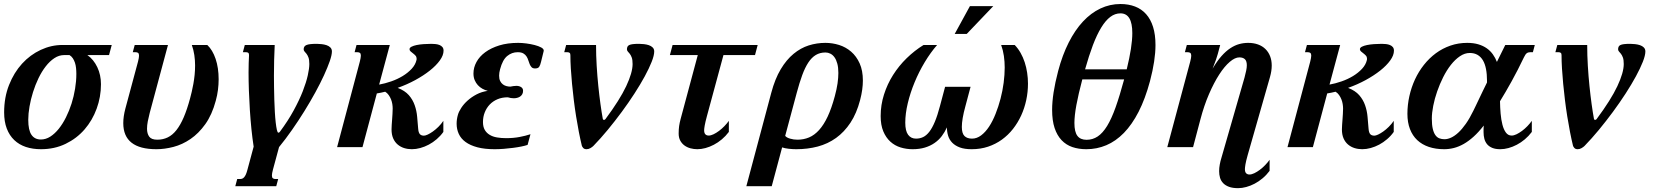

<svg xmlns="http://www.w3.org/2000/svg" viewBox="-20 -747 8424 975"><path d="M423.8 -467.3Q455.6 -444.8 474.1 -405.8Q492.7 -366.7 492.7 -319.3Q492.7 -254.9 470.9 -195.3Q449.2 -135.7 409.4 -89.8Q369.6 -43.9 313.2 -16.6Q256.8 10.7 188 10.7Q146 10.7 111.6 -0.7Q77.1 -12.2 52.5 -35.6Q27.8 -59.1 14.4 -94.2Q1 -129.4 1 -176.3Q1 -252.4 25.9 -315.4Q50.8 -378.4 92 -423.6Q133.3 -468.8 186.8 -493.7Q240.2 -518.6 296.9 -518.6H547.4L533.7 -467.3ZM367.7 -371.6Q367.7 -386.7 366.2 -401.4Q364.7 -416 360.6 -428.5Q356.4 -440.9 349.9 -450.9Q343.3 -460.9 333 -467.3H305.7Q279.8 -467.3 256.1 -451.7Q232.4 -436 212.2 -409.9Q191.9 -383.8 175.5 -349.9Q159.2 -315.9 147.7 -279.3Q136.2 -242.7 129.9 -206.3Q123.5 -169.9 123.5 -138.7Q123.5 -85.9 139.9 -62.3Q156.2 -38.6 187.5 -38.6Q212.4 -38.6 235.4 -53.2Q258.3 -67.9 278.3 -92.8Q298.3 -117.7 314.9 -150.9Q331.5 -184.1 343.3 -220.9Q355 -257.8 361.3 -296.6Q367.7 -335.4 367.7 -371.6Z M680.7 -433.6Q683.1 -443.8 684.6 -451.4Q686 -459 686 -464.4Q686 -474.6 681.4 -478.3Q676.8 -481.9 668 -481.9H654.3L664.1 -518.6H833L740.2 -173.3Q734.4 -151.4 730.5 -130.9Q726.6 -110.4 726.6 -93.3Q726.6 -68.4 737.8 -53Q749 -37.6 778.8 -37.6Q807.6 -37.6 831.8 -49.3Q856 -61 876 -86.4Q896 -111.8 913.1 -151.6Q930.2 -191.4 945.3 -247.6Q949.2 -261.7 953.6 -280.5Q958 -299.3 961.9 -320.8Q965.8 -342.3 968.3 -366.2Q970.7 -390.1 970.7 -414.6Q970.7 -441.4 966.8 -467.5Q962.9 -493.7 954.1 -518.6H1032.7Q1059.6 -493.2 1075 -447.8Q1090.3 -402.3 1090.3 -344.7Q1090.3 -318.4 1086.9 -291Q1083.5 -263.7 1075.7 -235.4Q1056.6 -164.1 1022.7 -116.7Q988.8 -69.3 947.3 -41Q905.8 -12.7 860.8 -1Q815.9 10.7 774.4 10.7Q606 10.7 606 -121.6Q606 -155.8 616.7 -195.8Z M1244.6 -467.3Q1244.6 -475.6 1240.7 -478.8Q1236.8 -481.9 1229 -481.9H1213.4L1223.1 -518.6H1375Q1373 -481.4 1372.1 -441.9Q1371.1 -402.3 1371.1 -362.3Q1371.1 -335.9 1371.6 -304.2Q1372.1 -272.5 1373 -240.5Q1374 -208.5 1375.7 -178.2Q1377.4 -147.9 1380.1 -124.8Q1382.8 -101.6 1386 -87.4Q1389.2 -73.2 1393.6 -73.2Q1398.4 -73.2 1401.4 -78.1Q1442.9 -133.8 1471.4 -186.3Q1500 -238.8 1517.6 -283.9Q1535.2 -329.1 1543 -364.5Q1550.8 -399.9 1550.8 -421.9Q1550.8 -443.4 1546.4 -455.1Q1542 -466.8 1536.4 -473.9Q1530.8 -481 1526.4 -485.6Q1522 -490.2 1522 -497.6Q1522.5 -504.9 1525.6 -510Q1528.8 -515.1 1536.1 -518.3Q1543.5 -521.5 1556.2 -522.9Q1568.8 -524.4 1588.9 -524.4Q1599.6 -524.4 1613 -522.9Q1626.5 -521.5 1638.2 -517.6Q1649.9 -513.7 1657.7 -505.9Q1665.5 -498 1665.5 -485.8Q1665.5 -468.3 1654.8 -437Q1644 -405.8 1625.5 -365.2Q1606.9 -324.7 1581.3 -277.8Q1555.7 -231 1525.9 -182.9Q1496.1 -134.8 1463.1 -87.6Q1430.2 -40.5 1397 0L1366.2 113.8Q1360.8 134.3 1360.8 144Q1360.8 154.8 1365.7 158.4Q1370.6 162.1 1379.4 162.1H1392.6L1382.8 198.7H1174.8L1184.6 162.1H1198.2Q1204.6 162.1 1210 160.2Q1215.3 158.2 1220 152.8Q1224.6 147.5 1228.8 138.2Q1232.9 128.9 1236.8 113.8L1268.1 -2.4Q1261.7 -43.5 1256.8 -91.3Q1252 -139.2 1248.8 -189Q1245.6 -238.8 1243.9 -287.6Q1242.2 -336.4 1242.2 -378.9Q1242.2 -404.3 1242.9 -426.5Q1243.7 -448.7 1244.6 -467.3Z M1807.1 -433.6Q1809.6 -443.8 1811 -451.4Q1812.5 -459 1812.5 -464.4Q1812.5 -474.6 1807.9 -478.3Q1803.2 -481.9 1794.4 -481.9H1780.8L1790.5 -518.6H1959.5L1905.3 -317.4Q1935.1 -322.8 1966.6 -333.7Q1998 -344.7 2024.7 -360.8Q2051.3 -377 2070.6 -397.7Q2089.8 -418.5 2095.2 -442.9Q2095.7 -444.8 2095.7 -448.7Q2095.7 -458 2090.1 -464.4Q2084.5 -470.7 2077.6 -475.8Q2070.8 -481 2065.2 -485.8Q2059.6 -490.7 2059.6 -497.6Q2060.1 -504.9 2070.1 -510Q2080.1 -515.1 2095.7 -518.3Q2111.3 -521.5 2130.9 -522.9Q2150.4 -524.4 2170.4 -524.4Q2181.2 -524.4 2192.1 -523.2Q2203.1 -522 2212.2 -518.3Q2221.2 -514.6 2226.8 -507.8Q2232.4 -501 2232.4 -489.7Q2232.4 -466.3 2213.6 -440.2Q2194.8 -414.1 2162.8 -388.7Q2130.9 -363.3 2088.6 -340.3Q2046.4 -317.4 1999.5 -300.8Q2036.1 -286.6 2056.2 -263.7Q2076.2 -240.7 2085.9 -212.6Q2095.7 -184.6 2098.4 -153.8Q2101.1 -123 2103.5 -93.8Q2105 -73.7 2112.1 -65.9Q2119.1 -58.1 2132.8 -58.1Q2140.1 -58.1 2152.1 -63.7Q2164.1 -69.3 2178 -79.1Q2191.9 -88.9 2206.1 -102.8Q2220.2 -116.7 2231.4 -133.3V-77.1Q2216.8 -56.6 2197.8 -40.3Q2178.7 -23.9 2157.7 -12.7Q2136.7 -1.5 2114.5 4.6Q2092.3 10.7 2071.3 10.7Q2050.8 10.7 2032.2 4.9Q2013.7 -1 1999.3 -13.2Q1984.9 -25.4 1976.6 -44.4Q1968.3 -63.5 1968.3 -89.8Q1968.3 -100.1 1969.2 -113Q1970.2 -126 1971.2 -140.1Q1972.2 -154.3 1973.1 -168.7Q1974.1 -183.1 1974.1 -195.8Q1974.1 -206.5 1972.2 -218.8Q1970.2 -231 1965.6 -242.7Q1960.9 -254.4 1953.6 -264.6Q1946.3 -274.9 1936 -281.2Q1914.6 -275.9 1893.6 -272.5L1820.8 0H1691.9Z M2608.9 -481.9Q2579.1 -481.9 2555.7 -462.6Q2532.2 -443.4 2519.5 -395.5Q2514.6 -377.4 2514.6 -362.8Q2514.6 -346.2 2520 -335.4Q2525.4 -324.7 2533.9 -318.4Q2542.5 -312 2552.5 -309.6Q2562.5 -307.1 2571.8 -307.1Q2578.6 -308.6 2586.7 -309.8Q2594.7 -311 2602.5 -311Q2616.2 -311 2626.2 -304.7Q2636.2 -298.3 2636.2 -286.1Q2636.2 -275.4 2631.8 -268.1Q2627.4 -260.7 2620.6 -256.3Q2613.8 -252 2605.5 -250Q2597.2 -248 2589.4 -248Q2581.5 -248 2573.7 -249.3Q2565.9 -250.5 2558.6 -252.9Q2529.8 -252.9 2506.6 -243.2Q2483.4 -233.4 2467 -216.3Q2450.7 -199.2 2441.7 -176.5Q2432.6 -153.8 2432.6 -127.4Q2432.6 -103 2441.7 -87.4Q2450.7 -71.8 2466.6 -62.3Q2482.4 -52.7 2503.9 -49.1Q2525.4 -45.4 2550.3 -45.4Q2586.9 -45.4 2617.9 -51.3Q2648.9 -57.1 2673.8 -65.4L2659.2 -11.2Q2646.5 -6.8 2627.2 -2.9Q2607.9 1 2585.2 3.9Q2562.5 6.8 2538.3 8.8Q2514.2 10.7 2491.7 10.7Q2440.9 10.7 2404.3 1Q2367.7 -8.8 2344.2 -25.9Q2320.8 -43 2309.8 -66.9Q2298.8 -90.8 2298.8 -118.7Q2298.8 -141.1 2305.2 -163.6Q2309.6 -179.7 2322.3 -199.2Q2335 -218.8 2354.5 -236.3Q2374 -253.9 2399.9 -267.6Q2425.8 -281.2 2457 -285.6Q2442.9 -289.1 2429.7 -296.4Q2416.5 -303.7 2406.5 -314.7Q2396.5 -325.7 2390.4 -340.3Q2384.3 -355 2384.3 -374Q2384.3 -404.3 2399.7 -432.4Q2415 -460.4 2444.3 -481.9Q2473.6 -503.4 2515.6 -516.4Q2557.6 -529.3 2611.3 -529.3Q2629.9 -529.3 2652.6 -526.4Q2675.3 -523.4 2695.1 -518.3Q2714.8 -513.2 2728 -506.1Q2741.2 -499 2741.2 -490.2Q2741.2 -488.3 2740.7 -486.8L2727.5 -433.1Q2723.6 -416 2718 -407.7Q2712.4 -399.4 2697.3 -399.4Q2685.5 -399.4 2679.7 -405.5Q2673.8 -411.6 2669.9 -420.9Q2666 -430.2 2662.8 -440.7Q2659.7 -451.2 2653.8 -460.4Q2647.9 -469.7 2637.5 -475.8Q2627 -481.9 2608.9 -481.9Z M2876.5 -467.3Q2876.5 -475.6 2872.3 -478.8Q2868.2 -481.9 2860.8 -481.9H2845.2L2855 -518.6H3006.8Q3006.8 -466.3 3010 -413.1Q3013.2 -359.9 3018.3 -310.3Q3023.4 -260.7 3029.3 -218Q3035.2 -175.3 3041 -144Q3042 -138.2 3047.4 -138.2Q3052.2 -138.2 3055.2 -143.1Q3127.4 -240.2 3159.9 -309.3Q3192.4 -378.4 3192.4 -421.9Q3192.4 -443.4 3188 -455.1Q3183.6 -466.8 3178 -473.9Q3172.4 -481 3168 -485.6Q3163.6 -490.2 3163.6 -497.6Q3164.1 -504.9 3166.5 -510Q3168.9 -515.1 3175.5 -518.3Q3182.1 -521.5 3193.8 -522.9Q3205.6 -524.4 3225.6 -524.4Q3236.3 -524.4 3249.8 -522.9Q3263.2 -521.5 3274.9 -517.6Q3286.6 -513.7 3294.4 -505.9Q3302.2 -498 3302.2 -485.8Q3302.2 -465.8 3289.3 -433.1Q3276.4 -400.4 3254.2 -359.4Q3231.9 -318.4 3201.9 -272Q3171.9 -225.6 3137.5 -179Q3103 -132.3 3066.2 -87.6Q3029.3 -43 2993.2 -5.9Q2987.8 -0.5 2978.3 5.1Q2968.8 10.7 2958.5 10.7Q2947.3 10.7 2941.7 4.4Q2936 -2 2934.6 -7.3Q2926.8 -39.6 2919.4 -77.4Q2912.1 -115.2 2905.5 -156.2Q2898.9 -197.3 2893.8 -239.3Q2888.7 -281.2 2884.8 -321.8Q2880.9 -362.3 2878.7 -399.4Q2876.5 -436.5 2876.5 -467.3Z M3381.8 -467.3 3395.5 -518.6H3827.6L3814 -467.3H3653.8L3569.8 -157.2Q3561.5 -126.5 3558.6 -109.6Q3555.7 -92.8 3555.7 -85.9Q3555.7 -71.3 3562 -64.9Q3568.4 -58.6 3578.6 -58.6Q3589.8 -58.6 3603.5 -65.2Q3617.2 -71.8 3631.3 -82.3Q3645.5 -92.8 3658.4 -106.2Q3671.4 -119.6 3681.2 -133.3V-77.1Q3665 -55.7 3645.5 -39.3Q3626 -22.9 3605 -12Q3584 -1 3562.5 4.9Q3541 10.7 3521 10.7Q3503.4 10.7 3486.3 6.1Q3469.2 1.5 3455.8 -8.3Q3442.4 -18.1 3434.3 -33.2Q3426.3 -48.3 3426.3 -68.8Q3426.3 -89.8 3428.7 -106.9Q3431.2 -124 3436.5 -143.6L3523.4 -467.3Z M3967.3 -57.1Q3974.1 -48.3 3991.9 -43Q4009.8 -37.6 4029.8 -37.6Q4061 -37.6 4088.4 -49.1Q4115.7 -60.5 4139.4 -86.7Q4163.1 -112.8 4182.9 -154.8Q4202.6 -196.8 4219.2 -258.3Q4229 -294.4 4233.2 -323.7Q4237.3 -353 4237.3 -376.5Q4237.3 -404.3 4231.9 -424.1Q4226.6 -443.8 4217.5 -456.3Q4208.5 -468.8 4196.5 -474.6Q4184.6 -480.5 4171.9 -480.5Q4144 -480.5 4122.8 -467.8Q4101.6 -455.1 4084.7 -429.4Q4067.9 -403.8 4053.7 -365.2Q4039.6 -326.7 4025.9 -275.4ZM3898.9 198.7H3770L3896.5 -275.4Q3915.5 -346.7 3944.6 -395.3Q3973.6 -443.8 4009.8 -473.6Q4045.9 -503.4 4086.9 -516.4Q4127.9 -529.3 4171.4 -529.3Q4207 -529.3 4241.2 -518.6Q4275.4 -507.8 4302.2 -484.6Q4329.1 -461.4 4345.5 -425Q4361.8 -388.7 4361.8 -337.9Q4361.8 -315.9 4358.4 -291.3Q4355 -266.6 4347.7 -238.8Q4330.1 -171.4 4298.8 -124Q4267.6 -76.7 4225.8 -46.6Q4184.1 -16.6 4132.8 -2.9Q4081.5 10.7 4023.4 10.7Q4005.4 10.7 3985.4 8.5Q3965.3 6.3 3951.7 1.5Z M4788.6 -100.1Q4777.8 -76.2 4762.5 -55.9Q4747.1 -35.6 4725.6 -20.8Q4704.1 -5.9 4676.5 2.4Q4648.9 10.7 4614.3 10.7Q4582.5 10.7 4553.2 1.7Q4523.9 -7.3 4501.5 -27.6Q4479 -47.9 4465.6 -79.8Q4452.1 -111.8 4452.1 -157.7Q4452.1 -213.9 4469 -266.8Q4485.8 -319.8 4515.1 -366.2Q4544.4 -412.6 4584.2 -451.4Q4624 -490.2 4669.9 -518.6H4738.8Q4705.6 -480.5 4676 -431.4Q4646.5 -382.3 4624.5 -329.1Q4602.5 -275.9 4589.8 -222.9Q4577.1 -169.9 4577.1 -124Q4577.1 -82 4591.6 -62.5Q4606 -43 4631.8 -43Q4650.9 -43 4667.5 -50.8Q4684.1 -58.6 4699 -77.6Q4713.9 -96.7 4727.3 -128.7Q4740.7 -160.6 4753.4 -209L4779.3 -306.2H4908.7L4882.8 -209Q4873 -173.8 4868.7 -147.7Q4864.3 -121.6 4864.3 -102.5Q4864.3 -69.8 4877.7 -56.4Q4891.1 -43 4916 -43Q4940.4 -43 4962.4 -59.6Q4984.4 -76.2 5002.7 -104Q5021 -131.8 5035.6 -168.7Q5050.3 -205.6 5060.8 -245.6Q5071.3 -285.6 5076.7 -326.7Q5082 -367.7 5082 -404.3Q5082 -433.6 5077.9 -462.6Q5073.7 -491.7 5064 -518.6H5132.8Q5149.9 -501 5162.6 -478.5Q5175.3 -456.1 5183.6 -430.7Q5191.9 -405.3 5196 -377.7Q5200.2 -350.1 5200.2 -322.3Q5200.2 -279.8 5191.4 -238.8Q5182.6 -197.8 5165.8 -160.9Q5148.9 -124 5124.3 -92.5Q5099.6 -61 5067.9 -38.1Q5036.1 -15.1 4997.6 -2.2Q4959 10.7 4914.1 10.7Q4877.9 10.7 4854 1.7Q4830.1 -7.3 4815.4 -22.5Q4800.8 -37.6 4794.7 -57.6Q4788.6 -77.6 4788.6 -100.1ZM4905.3 -715.8H5023.9L4889.2 -574.7H4828.1Z M5496.6 10.7Q5457.5 10.7 5425.5 -0.2Q5393.6 -11.2 5370.8 -35.2Q5348.1 -59.1 5335.4 -96.9Q5322.8 -134.8 5322.8 -189Q5322.8 -229 5330.3 -278.1Q5337.9 -327.1 5353.5 -386.7Q5375 -467.8 5407 -531Q5439 -594.2 5479.5 -637.7Q5520 -681.2 5568.1 -703.9Q5616.2 -726.6 5669.9 -726.6Q5710.9 -726.6 5743.9 -713.9Q5776.9 -701.2 5800 -675.3Q5823.2 -649.4 5835.4 -610.4Q5847.7 -571.3 5847.7 -518.1Q5847.7 -480 5840.8 -434.3Q5834 -388.7 5819.8 -335Q5795.4 -244.6 5762 -179.4Q5728.5 -114.3 5687.3 -72Q5646 -29.8 5597.9 -9.5Q5549.8 10.7 5496.6 10.7ZM5497.6 -37.1Q5528.8 -37.1 5554.2 -54Q5579.6 -70.8 5602.1 -107.4Q5624.5 -144 5645.3 -202.4Q5666 -260.7 5688.5 -343.8H5476.1Q5456.1 -268.1 5446 -213.6Q5436 -159.2 5436 -122.6Q5436 -77.1 5451.2 -57.1Q5466.3 -37.1 5497.6 -37.1ZM5669.9 -679.2Q5642.1 -679.2 5618.2 -661.1Q5594.2 -643.1 5572.3 -607.2Q5550.3 -571.3 5530 -518.1Q5509.8 -464.8 5490.2 -395H5701.7Q5715.8 -452.6 5722.9 -498.5Q5730 -544.4 5730 -579.1Q5730 -679.2 5669.9 -679.2Z M6315.9 40.5Q6307.1 71.8 6304.4 88.4Q6301.8 105 6301.8 111.8Q6301.8 126.5 6308.1 132.8Q6314.5 139.2 6324.7 139.2Q6335.9 139.2 6349.6 132.6Q6363.3 126 6377.4 115.5Q6391.6 105 6404.5 91.6Q6417.5 78.1 6427.2 64.5V120.6Q6411.1 142.1 6391.6 158.4Q6372.1 174.8 6351.1 185.8Q6330.1 196.8 6308.6 202.6Q6287.1 208.5 6267.1 208.5Q6239.7 208.5 6221.2 201.7Q6202.6 194.8 6191.4 183.1Q6180.2 171.4 6175.5 155.8Q6170.9 140.1 6170.9 122.1Q6170.9 106 6174.1 88.6Q6177.2 71.3 6182.6 54.2L6299.8 -353Q6305.2 -373 6308.3 -388.4Q6311.5 -403.8 6311.5 -415.5Q6311.5 -437 6301.8 -446.3Q6292 -455.6 6273.4 -455.6Q6251.5 -455.6 6224.9 -432.9Q6198.2 -410.2 6171.4 -368.7Q6144.5 -327.1 6119.4 -269Q6094.2 -210.9 6075.7 -140.1L6038.6 0H5907.7L6023.9 -433.6Q6029.3 -454.1 6029.3 -463.9Q6029.3 -474.6 6024.4 -478.3Q6019.5 -481.9 6010.7 -481.9H5997.1L6006.8 -518.6H6176.3L6164.1 -473.1Q6161.6 -463.4 6155 -444.1Q6148.4 -424.8 6137.7 -398.4Q6160.2 -436.5 6182.6 -461.9Q6205.1 -487.3 6227.8 -502.2Q6250.5 -517.1 6272.9 -523.2Q6295.4 -529.3 6318.4 -529.3Q6346.2 -529.3 6368.4 -521.2Q6390.6 -513.2 6406 -498Q6421.4 -482.9 6429.7 -461.7Q6438 -440.4 6438 -414.1Q6438 -387.2 6429.2 -356Z M6633.3 -433.6Q6635.7 -443.8 6637.2 -451.4Q6638.7 -459 6638.7 -464.4Q6638.7 -474.6 6634 -478.3Q6629.4 -481.9 6620.6 -481.9H6606.9L6616.7 -518.6H6785.6L6731.4 -317.4Q6761.2 -322.8 6792.7 -333.7Q6824.2 -344.7 6850.8 -360.8Q6877.4 -377 6896.7 -397.7Q6916 -418.5 6921.4 -442.9Q6921.9 -444.8 6921.9 -448.7Q6921.9 -458 6916.3 -464.4Q6910.6 -470.7 6903.8 -475.8Q6897 -481 6891.4 -485.8Q6885.7 -490.7 6885.7 -497.6Q6886.2 -504.9 6896.2 -510Q6906.2 -515.1 6921.9 -518.3Q6937.5 -521.5 6957 -522.9Q6976.6 -524.4 6996.6 -524.4Q7007.3 -524.4 7018.3 -523.2Q7029.3 -522 7038.3 -518.3Q7047.4 -514.6 7053 -507.8Q7058.6 -501 7058.6 -489.7Q7058.6 -466.3 7039.8 -440.2Q7021 -414.1 6989 -388.7Q6957 -363.3 6914.8 -340.3Q6872.6 -317.4 6825.7 -300.8Q6862.3 -286.6 6882.3 -263.7Q6902.3 -240.7 6912.1 -212.6Q6921.9 -184.6 6924.6 -153.8Q6927.2 -123 6929.7 -93.8Q6931.2 -73.7 6938.2 -65.9Q6945.3 -58.1 6959 -58.1Q6966.3 -58.1 6978.3 -63.7Q6990.2 -69.3 7004.2 -79.1Q7018.1 -88.9 7032.2 -102.8Q7046.4 -116.7 7057.6 -133.3V-77.1Q7043 -56.6 7023.9 -40.3Q7004.9 -23.9 6983.9 -12.7Q6962.9 -1.5 6940.7 4.6Q6918.5 10.7 6897.5 10.7Q6877 10.7 6858.4 4.9Q6839.8 -1 6825.4 -13.2Q6811 -25.4 6802.7 -44.4Q6794.4 -63.5 6794.4 -89.8Q6794.4 -100.1 6795.4 -113Q6796.4 -126 6797.4 -140.1Q6798.3 -154.3 6799.3 -168.7Q6800.3 -183.1 6800.3 -195.8Q6800.3 -206.5 6798.3 -218.8Q6796.4 -231 6791.7 -242.7Q6787.1 -254.4 6779.8 -264.6Q6772.5 -274.9 6762.2 -281.2Q6740.7 -275.9 6719.7 -272.5L6647 0H6518.1Z M7656.2 -58.6Q7667.5 -58.6 7681.2 -65.2Q7694.8 -71.8 7709 -82.3Q7723.1 -92.8 7736.1 -106.2Q7749 -119.6 7758.8 -133.3V-77.1Q7742.7 -55.7 7723.1 -39.3Q7703.6 -22.9 7682.6 -12Q7661.6 -1 7640.1 4.9Q7618.7 10.7 7598.6 10.7Q7574.2 10.7 7557.9 3.9Q7541.5 -2.9 7531.7 -14.6Q7522 -26.4 7517.8 -42Q7513.7 -57.6 7513.7 -75.7Q7513.7 -83.5 7513.7 -92Q7513.7 -100.6 7514.6 -109.4Q7488.8 -76.2 7463.4 -53.2Q7438 -30.3 7413.1 -16.1Q7388.2 -2 7363.3 4.4Q7338.4 10.7 7314 10.7Q7270.5 10.7 7235.8 -1Q7201.2 -12.7 7177 -35.4Q7152.8 -58.1 7139.9 -91.8Q7127 -125.5 7127 -168.9Q7127 -214.4 7137 -259Q7147 -303.7 7165.5 -343.8Q7184.1 -383.8 7210.9 -417.7Q7237.8 -451.7 7271.5 -476.6Q7305.2 -501.5 7345.5 -515.4Q7385.7 -529.3 7430.7 -529.3Q7462.4 -529.3 7487.1 -522Q7511.7 -514.6 7530 -501.7Q7548.3 -488.8 7561 -470.9Q7573.7 -453.1 7581.5 -432.6Q7593.8 -457 7604.5 -479.2Q7615.2 -501.5 7624 -518.6H7773.9L7764.2 -481.9H7750.5Q7740.2 -481.9 7733.2 -476.8Q7726.1 -471.7 7718.8 -456.1Q7687 -389.6 7656 -333.7Q7625 -277.8 7597.2 -232.9Q7597.7 -201.2 7600.3 -170.2Q7603 -139.2 7609.4 -114.3Q7615.7 -89.4 7627 -74Q7638.2 -58.6 7656.2 -58.6ZM7531.2 -336.9Q7531.2 -370.1 7526.1 -396.5Q7521 -422.9 7510.3 -440.9Q7499.5 -459 7482.9 -468.5Q7466.3 -478 7443.8 -478Q7418 -478 7393.6 -461.4Q7369.1 -444.8 7347.7 -417.5Q7326.2 -390.1 7308.6 -355Q7291 -319.8 7278.1 -282.7Q7265.1 -245.6 7258.1 -209.5Q7251 -173.3 7251 -144.5Q7251 -112.8 7255.9 -92.5Q7260.7 -72.3 7269.3 -60.5Q7277.8 -48.8 7289.6 -44.4Q7301.3 -40 7315.4 -40Q7331.1 -40 7348.9 -48.1Q7366.7 -56.2 7385.5 -73.5Q7404.3 -90.8 7423.6 -118.2Q7442.9 -145.5 7461.9 -184.6Q7467.8 -196.3 7475.3 -212.2Q7482.9 -228 7491.7 -246.6Q7500.5 -265.1 7510.5 -285.9Q7520.5 -306.6 7531.2 -328.1Z M7909.7 -467.3Q7909.7 -475.6 7905.5 -478.8Q7901.4 -481.9 7894 -481.9H7878.4L7888.2 -518.6H8040Q8040 -466.3 8043.2 -413.1Q8046.4 -359.9 8051.5 -310.3Q8056.6 -260.7 8062.5 -218Q8068.4 -175.3 8074.2 -144Q8075.2 -138.2 8080.6 -138.2Q8085.4 -138.2 8088.4 -143.1Q8160.6 -240.2 8193.1 -309.3Q8225.6 -378.4 8225.6 -421.9Q8225.6 -443.4 8221.2 -455.1Q8216.8 -466.8 8211.2 -473.9Q8205.6 -481 8201.2 -485.6Q8196.8 -490.2 8196.8 -497.6Q8197.3 -504.9 8199.7 -510Q8202.1 -515.1 8208.7 -518.3Q8215.3 -521.5 8227.1 -522.9Q8238.8 -524.4 8258.8 -524.4Q8269.5 -524.4 8283 -522.9Q8296.4 -521.5 8308.1 -517.6Q8319.8 -513.7 8327.6 -505.9Q8335.4 -498 8335.4 -485.8Q8335.4 -465.8 8322.5 -433.1Q8309.6 -400.4 8287.4 -359.4Q8265.1 -318.4 8235.1 -272Q8205.1 -225.6 8170.7 -179Q8136.2 -132.3 8099.4 -87.6Q8062.5 -43 8026.4 -5.9Q8021 -0.5 8011.5 5.1Q8002 10.7 7991.7 10.7Q7980.5 10.7 7974.9 4.4Q7969.2 -2 7967.8 -7.3Q7960 -39.6 7952.6 -77.4Q7945.3 -115.2 7938.7 -156.2Q7932.1 -197.3 7927 -239.3Q7921.9 -281.2 7918 -321.8Q7914.1 -362.3 7911.9 -399.4Q7909.7 -436.5 7909.7 -467.3Z"/></svg>

Font: Arian AMU Serif
Style: Bold Italic
Weight: 700
Italic angle: -15°
Designer: Ruben Hakobyan (Tarumian)
Foundry: Ruben Hakobyan (Tarumian)
Version: Version 1.002